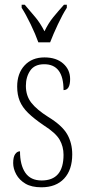

<svg xmlns="http://www.w3.org/2000/svg" viewBox="-20 -786 365 816"><path d="M156 10Q114 10 88 -5.5Q62 -21 49 -45Q36 -69 36 -93Q36 -119 44.5 -131Q53 -143 65 -143Q65 -85 87.5 -52Q110 -19 157 -19Q250 -19 250 -128Q250 -163 233.5 -192Q217 -221 165 -254Q124 -282 99.5 -306Q75 -330 64 -356.5Q53 -383 53 -418Q53 -474 84.5 -508Q116 -542 169 -542Q219 -542 248.5 -516Q278 -490 278 -450Q278 -403 250 -403Q250 -513 168 -513Q127 -513 108.5 -486Q90 -459 90 -421Q90 -379 113 -349.5Q136 -320 185 -289Q244 -253 265.5 -215.5Q287 -178 287 -130Q287 -64 252.5 -27Q218 10 156 10ZM143 -606Q131 -640 110.5 -682.5Q90 -725 72 -753V-766H85Q110 -737 130.5 -712.5Q151 -688 169 -653Q186 -688 206 -712.5Q226 -737 252 -766H264V-753Q246 -725 226 -682.5Q206 -640 193 -606Z"/></svg>

Font: Noto Serif Ethiopic ExtraCondensed ExtraLight
Style: Regular
Weight: 200
Width: 2
Designer: Monotype Design Team
Foundry: Monotype Imaging Inc.
Version: Version 2.102; ttfautohint (v1.8.4.7-5d5b)